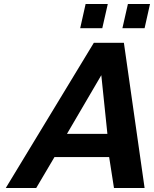

<svg xmlns="http://www.w3.org/2000/svg" viewBox="-20 -935 766 955"><path d="M699.2 -794.9H588.9L616.2 -915H726.1ZM488.8 -794.9H378.9L405.8 -915H516.1ZM699.2 0H546.9L522.9 -153.8H251L160.2 0H8.8L446.8 -722.2H596.2ZM514.2 -269 483.9 -561 313 -269Z"/></svg>

Font: Perun
Style: Bold Italic
Weight: 700
Italic angle: -12°
Foundry: Copyright (c) Stefan Peev, Context Ltd, 2016
Version: Version 001.000